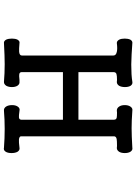

<svg xmlns="http://www.w3.org/2000/svg" viewBox="131 -866 737 1040"><g transform="rotate(90 500.0 -346.5)"><path d="M281.2 -591.8V-95.7Q281.2 -83 260.7 -81.1Q247.1 -80.1 214.8 -83Q203.1 -85.9 195.3 -72.3Q189.5 -60.5 189.5 -42Q189.5 -23.4 195.3 -10.7Q203.1 2.9 214.8 1Q285.2 -2.9 328.1 -2.9Q377.9 -2.9 422.9 1Q436.5 2 445.3 -11.7Q452.1 -24.4 452.1 -42Q452.1 -59.6 445.3 -71.3Q436.5 -85 422.9 -83H413.1Q388.7 -80.1 381.8 -82Q371.1 -84 371.1 -95.7V-318.4H628.9V-91.8Q627.9 -81.1 616.2 -80.1Q608.4 -79.1 581.1 -83Q566.4 -86.9 557.6 -73.2Q549.8 -61.5 549.8 -43Q549.8 -23.4 557.6 -10.7Q566.4 2.9 581.1 1Q627.9 -2.9 678.7 -2.9Q729.5 -2.9 780.3 1Q793.9 4.9 802.7 -8.8Q809.6 -20.5 809.6 -40Q809.6 -59.6 802.7 -72.3Q793.9 -85.9 780.3 -83Q750 -79.1 736.3 -80.1Q718.8 -82 718.8 -91.8V-594.7Q718.8 -606.4 733.4 -609.4Q743.2 -611.3 771.5 -611.3L780.3 -610.4Q793.9 -609.4 802.7 -623Q809.6 -634.8 809.6 -653.3Q809.6 -671.9 802.7 -683.6Q793.9 -697.3 780.3 -694.3Q714.8 -690.4 674.8 -690.4Q634.8 -690.4 581.1 -694.3Q566.4 -697.3 557.6 -683.6Q549.8 -671.9 549.8 -653.3Q549.8 -634.8 557.6 -623Q566.4 -609.4 581.1 -610.4L589.8 -611.3Q612.3 -611.3 619.1 -609.4Q628.9 -606.4 628.9 -594.7V-402.3H371.1V-591.8Q371.1 -605.5 381.8 -608.4Q389.6 -611.3 414.1 -611.3L422.9 -610.4Q436.5 -609.4 445.3 -623Q452.1 -635.7 452.1 -654.3Q452.1 -672.9 445.3 -684.6Q436.5 -697.3 422.9 -694.3Q388.7 -688.5 330.1 -688.5Q277.3 -689.5 214.8 -694.3Q203.1 -696.3 195.3 -683.6Q189.5 -670.9 189.5 -653.3Q189.5 -634.8 195.3 -623Q203.1 -609.4 214.8 -610.4Q244.1 -614.3 260.7 -610.4Q281.2 -606.4 281.2 -591.8Z"/></g></svg>

Font: GungsuhChe
Style: Regular
Weight: 400
Monospace: yes
Version: Version 2.21